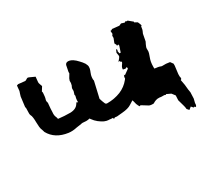

<svg xmlns="http://www.w3.org/2000/svg" viewBox="-86 -420 738 672"><g transform="rotate(-30 283.5 -84.5)"><path d="M547 53 545 41 544 31Q543 25 543 21L539 -1Q544 -2 543 -9L542 -13Q542 -15 542 -23Q543 -30 544 -39Q545 -48 546 -55Q546 -62 546 -63L538 -74L523 -76H506L497 -79Q496 -79 492 -80L484 -81L479 -82V-90Q479 -109 485 -124Q491 -140 491 -144V-157Q491 -159 493 -164Q494 -167 496 -171Q499 -176 500 -179Q501 -182 501 -184L505 -205L506 -209L508 -213L510 -218L511 -221L513 -233L516 -235L515 -238Q515 -240 513 -244Q511 -248 510 -251L499 -257V-260L482 -274H477L474 -276L470 -273L457 -277L448 -273L420 -276Q417 -273 415 -273H412L413 -259Q410 -259 410 -257L409 -254V-246L402 -228Q404 -223 405 -222Q406 -221 406 -219V-217L405 -216L412 -218L413 -213L405 -189H400L398 -199L400 -203L397 -208L392 -196L394 -183V-181Q393 -178 389 -173Q383 -167 381 -164L383 -165Q384 -166 386 -166Q389 -160 392 -160H393L392 -157Q391 -154 387 -149L384 -144Q382 -140 382 -134Q392 -132 391 -132Q393 -132 396 -135Q399 -133 399 -131Q398 -130 399 -128L378 -113L376 -117L375 -113L374 -112V-111L373 -107V-103L370 -99Q354 -79 330 -69Q305 -59 276 -59Q270 -59 268 -64L264 -74L260 -86L275 -151L274 -157Q274 -170 278 -179L279 -182L281 -187Q284 -194 284 -202Q284 -208 279 -217Q273 -226 265 -234Q257 -243 248 -249Q238 -255 230 -255Q221 -255 218 -247L217 -242Q215 -230 213 -222V-216L204 -201L201 -193Q201 -191 201 -184Q200 -178 199 -175L196 -169V-168Q195 -167 195 -164V-155L191 -142L192 -139V-137Q191 -134 190 -129Q189 -124 189 -121V-113L184 -116L181 -112Q172 -96 148 -95Q123 -95 99 -98Q98 -105 96 -108Q95 -111 94 -115Q93 -120 94 -129Q94 -139 96 -159Q97 -163 96 -167Q94 -171 95 -176L97 -183L98 -189Q98 -194 99 -200Q100 -206 98 -209L108 -225Q108 -227 105 -234Q102 -242 103 -245L105 -265L83 -275L78 -276L74 -274Q72 -272 70 -272Q68 -271 67 -270L39 -273L33 -271L31 -250Q30 -246 28 -241Q26 -236 25 -231L20 -191Q22 -188 21 -175Q20 -163 22 -158Q25 -153 26 -144Q27 -136 27 -126L28 -107Q29 -98 32 -92L35 -82Q56 -44 107 -37Q123 -35 140 -39Q151 -41 160 -42Q163 -43 167 -43L181 -42Q189 -42 195 -44L198 -40Q205 -30 215 -22Q224 -15 234 -10Q244 -6 250 -6H253Q256 -6 261 -5Q265 -5 267 -5L269 0L274 -3L282 -2L304 -4Q329 -6 341 -14Q348 -18 357 -24L359 -18L362 -6L364 -2L365 1L369 7L373 5L394 18Q400 23 411 23H416Q430 14 441 15H445Q448 16 454 16Q463 15 468 18L470 16L487 24L497 37L496 56L503 81L505 89L506 97L513 105L523 97L530 105L535 104L538 108L541 103L542 98V94L546 78Z"/></g></svg>

Font: East Sea Dokdo Cyrillic
Style: Regular
Weight: 400
Version: Version 1.00 July 4, 2018, initial release